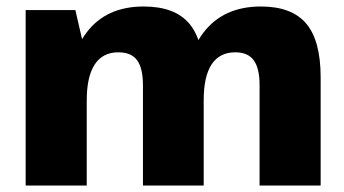

<svg xmlns="http://www.w3.org/2000/svg" viewBox="-20 -571 1060 591"><path d="M779 -309Q779 -361 761 -385.5Q743 -410 704 -410Q656 -410 631.5 -373Q607 -336 607 -262L545 -181V-240Q545 -391 606.5 -471Q668 -551 783 -551Q878 -551 922.5 -498.5Q967 -446 967 -333V0H779ZM59 -540H212L247 -388V0H59ZM420 -309Q420 -361 402 -385.5Q384 -410 344 -410Q296 -410 271.5 -372.5Q247 -335 247 -262L186 -181V-240Q186 -391 246.5 -471Q307 -551 422 -551Q518 -551 562.5 -498.5Q607 -446 607 -333V0H420Z"/></svg>

Font: Pathway Extreme SemiCondensed ExtraBold
Style: Regular
Weight: 800
Width: 4
Version: Version 1.001;gftools[0.9.26]